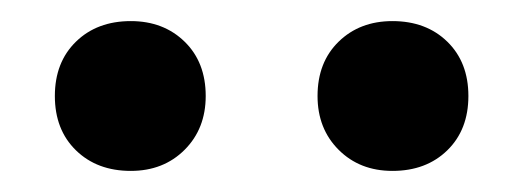

<svg xmlns="http://www.w3.org/2000/svg" viewBox="-20 -732 496 182"><path d="M32 -641Q32 -673 52 -692.5Q72 -712 104 -712Q135 -712 155 -692.5Q175 -673 175 -641Q175 -610 155 -590Q135 -570 104 -570Q72 -570 52 -589.5Q32 -609 32 -641ZM281 -641Q281 -673 301 -692.5Q321 -712 352 -712Q384 -712 404 -692.5Q424 -673 424 -641Q424 -609 404 -589.5Q384 -570 352 -570Q321 -570 301 -590Q281 -610 281 -641Z"/></svg>

Font: Bai Jamjuree
Style: Bold
Weight: 700
Designer: Katatrad Aksorn Co.,Ltd.
Foundry: Cadson Demak Co.,Ltd.
Version: Version 1.000; ttfautohint (v1.6)